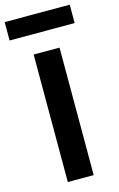

<svg xmlns="http://www.w3.org/2000/svg" viewBox="-159 -934 612 989"><g transform="rotate(-15 146.5 -440.0)"><path d="M74 0V-680H212V0ZM-27 -782V-880H320V-782Z"/></g></svg>

Font: Titillium Web
Style: Bold
Weight: 700
Designer: Mohamed Gaber, Accademia di Belle Arti di Urbino
Foundry: Kief Type Foundry, Accademia di Belle Arti di Urbino
Version: Version 3.000